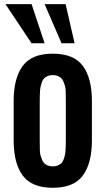

<svg xmlns="http://www.w3.org/2000/svg" viewBox="-20 -891 509 920"><path d="M6.3 -871.1H131.3L193.8 -683.6H131.3ZM193.8 -871.1H294.4L337.4 -683.6H274.9ZM182.1 -501Q173.3 -478.5 171.9 -456.5Q170.4 -434.6 170.4 -406.2V-218.8Q169.9 -160.2 173.8 -147.5Q177.7 -134.8 182.1 -124Q186.5 -113.3 193.4 -107.4Q200.2 -101.6 210 -97.7Q219.7 -93.8 232.9 -93.8Q246.1 -93.8 255.9 -97.7Q265.6 -101.6 272.5 -107.4Q279.3 -113.3 283.7 -124Q292.5 -146.5 293.9 -168.5Q295.4 -190.4 295.4 -218.8V-406.2Q295.9 -464.8 292 -477.5Q288.1 -490.2 283.7 -501Q279.3 -511.7 272.5 -517.6Q265.6 -523.4 255.9 -527.3Q246.1 -531.2 232.9 -531.2Q219.7 -531.2 210 -527.3Q200.2 -523.4 193.4 -517.6Q186.5 -511.7 182.1 -501ZM45.4 -218.8V-406.2Q45.4 -516.6 88.9 -575.2Q132.3 -633.8 232.9 -633.8Q333.5 -633.8 377 -575.2Q420.4 -516.6 420.4 -406.2V-218.8Q420.4 -108.4 377 -49.8Q333.5 8.8 232.9 8.8Q132.3 8.8 88.9 -49.8Q45.4 -108.4 45.4 -218.8Z"/></svg>

Font: Oswald
Style: Book
Weight: 400
Designer: vernon adams
Foundry: vernon adams
Version: Version 1.000